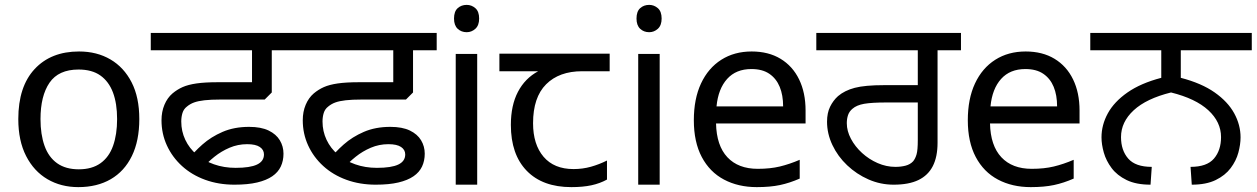

<svg xmlns="http://www.w3.org/2000/svg" viewBox="-20 -757 5151 787"><path d="M551 -269Q551 -180 520.5 -117.5Q490 -55 434 -22.5Q378 10 301 10Q230 10 174.5 -22.5Q119 -55 87 -117.5Q55 -180 55 -269Q55 -402 122 -474Q189 -546 304 -546Q377 -546 432.5 -513.5Q488 -481 519.5 -419.5Q551 -358 551 -269ZM146 -269Q146 -206 162.5 -159.5Q179 -113 214 -88Q249 -63 303 -63Q357 -63 392 -88Q427 -113 443.5 -159.5Q460 -206 460 -269Q460 -333 443 -378Q426 -423 391.5 -447.5Q357 -472 302 -472Q220 -472 183 -418Q146 -364 146 -269Z M941 0Q876 0 821 -20Q766 -40 726 -76.5Q686 -113 664 -161Q642 -209 642 -264Q642 -299 654 -327.5Q666 -356 687 -374Q706 -390 728.5 -400Q751 -410 785.5 -415Q820 -420 873 -420H1013V-551H598V-622H1191V-551H1094V-378L1065 -349H884Q844 -349 818 -346Q792 -343 775.5 -337Q759 -331 746 -320Q733 -310 728 -294Q723 -278 723 -259Q723 -219 739.5 -184Q756 -149 786 -123.5Q816 -98 857 -83.5Q898 -69 946 -69Q1005 -69 1033.5 -82.5Q1062 -96 1062 -124Q1062 -143 1045 -154.5Q1028 -166 993 -166Q955 -166 921 -151.5Q887 -137 859 -114.5Q831 -92 809 -67L749 -100Q774 -133 809.5 -164.5Q845 -196 892.5 -216.5Q940 -237 1001 -237Q1050 -237 1081 -222Q1112 -207 1127 -182Q1142 -157 1142 -127Q1142 -98 1131 -74.5Q1120 -51 1096 -34.5Q1072 -18 1034 -9Q996 0 941 0Z M1520 0Q1455 0 1400 -20Q1345 -40 1305 -76.5Q1265 -113 1243 -161Q1221 -209 1221 -264Q1221 -299 1233 -327.5Q1245 -356 1266 -374Q1285 -390 1307.5 -400Q1330 -410 1364.5 -415Q1399 -420 1452 -420H1592V-551H1177V-622H1770V-551H1673V-378L1644 -349H1463Q1423 -349 1397 -346Q1371 -343 1354.5 -337Q1338 -331 1325 -320Q1312 -310 1307 -294Q1302 -278 1302 -259Q1302 -219 1318.5 -184Q1335 -149 1365 -123.5Q1395 -98 1436 -83.5Q1477 -69 1525 -69Q1584 -69 1612.5 -82.5Q1641 -96 1641 -124Q1641 -143 1624 -154.5Q1607 -166 1572 -166Q1534 -166 1500 -151.5Q1466 -137 1438 -114.5Q1410 -92 1388 -67L1328 -100Q1353 -133 1388.5 -164.5Q1424 -196 1471.5 -216.5Q1519 -237 1580 -237Q1629 -237 1660 -222Q1691 -207 1706 -182Q1721 -157 1721 -127Q1721 -98 1710 -74.5Q1699 -51 1675 -34.5Q1651 -18 1613 -9Q1575 0 1520 0Z M1936 -536V0H1848V-536ZM1893 -737Q1913 -737 1928.5 -723.5Q1944 -710 1944 -681Q1944 -653 1928.5 -639Q1913 -625 1893 -625Q1871 -625 1856 -639Q1841 -653 1841 -681Q1841 -710 1856 -723.5Q1871 -737 1893 -737Z M2322 10Q2204 10 2139 -57Q2074 -124 2074 -245Q2074 -325 2103 -380.5Q2132 -436 2186 -465H2027V-537H2479V-465H2366Q2272 -465 2218.5 -411.5Q2165 -358 2165 -252Q2165 -165 2208 -114.5Q2251 -64 2331 -64Q2368 -64 2402 -73.5Q2436 -83 2468 -99V-21Q2439 -5 2404 2.5Q2369 10 2322 10Z M2684 -536V0H2596V-536ZM2641 -737Q2661 -737 2676.5 -723.5Q2692 -710 2692 -681Q2692 -653 2676.5 -639Q2661 -625 2641 -625Q2619 -625 2604 -639Q2589 -653 2589 -681Q2589 -710 2604 -723.5Q2619 -737 2641 -737Z M3061 -546Q3130 -546 3179.5 -516Q3229 -486 3255.5 -431.5Q3282 -377 3282 -304V-251H2915Q2917 -160 2961.5 -112.5Q3006 -65 3086 -65Q3137 -65 3176.5 -74.5Q3216 -84 3258 -102V-25Q3217 -7 3177 1.5Q3137 10 3082 10Q3006 10 2947.5 -21Q2889 -52 2856.5 -113.5Q2824 -175 2824 -264Q2824 -352 2853.5 -415Q2883 -478 2936.5 -512Q2990 -546 3061 -546ZM3060 -474Q2997 -474 2960.5 -433.5Q2924 -393 2917 -321H3190Q3190 -367 3176 -401Q3162 -435 3133.5 -454.5Q3105 -474 3060 -474Z M3643 0Q3589 0 3540 -21.5Q3491 -43 3452.5 -79.5Q3414 -116 3392 -162.5Q3370 -209 3370 -258Q3370 -294 3382.5 -319.5Q3395 -345 3415 -363Q3442 -386 3483.5 -397Q3525 -408 3605 -408H3742V-551H3326V-622H3919V-551H3823V-172Q3823 -114 3803.5 -76Q3784 -38 3744.5 -19Q3705 0 3643 0ZM3650 -73Q3673 -73 3692 -78Q3711 -83 3723 -96Q3732 -107 3737 -124.5Q3742 -142 3742 -183V-337H3615Q3553 -337 3522 -331.5Q3491 -326 3474 -311Q3461 -300 3456 -285Q3451 -270 3451 -252Q3451 -220 3468 -188Q3485 -156 3513.5 -130Q3542 -104 3577.5 -88.5Q3613 -73 3650 -73Z M4184 -546Q4253 -546 4302.5 -516Q4352 -486 4378.5 -431.5Q4405 -377 4405 -304V-251H4038Q4040 -160 4084.5 -112.5Q4129 -65 4209 -65Q4260 -65 4299.5 -74.5Q4339 -84 4381 -102V-25Q4340 -7 4300 1.5Q4260 10 4205 10Q4129 10 4070.5 -21Q4012 -52 3979.5 -113.5Q3947 -175 3947 -264Q3947 -352 3976.5 -415Q4006 -478 4059.5 -512Q4113 -546 4184 -546ZM4183 -474Q4120 -474 4083.5 -433.5Q4047 -393 4040 -321H4313Q4313 -367 4299 -401Q4285 -435 4256.5 -454.5Q4228 -474 4183 -474Z M4696 0Q4637 0 4598 -19Q4559 -38 4536.5 -68Q4514 -98 4504.5 -131.5Q4495 -165 4495 -194Q4495 -245 4521 -292.5Q4547 -340 4601.5 -378Q4656 -416 4740 -438V-551H4449V-622H5111V-551H4820V-438Q4905 -416 4959 -378Q5013 -340 5039 -292.5Q5065 -245 5065 -194Q5065 -165 5056 -131.5Q5047 -98 5024.5 -68Q5002 -38 4963 -19Q4924 0 4865 0L4860 -73Q4927 -73 4956 -107Q4985 -141 4985 -195Q4985 -257 4933 -305Q4881 -353 4780 -378Q4679 -353 4627 -305Q4575 -257 4575 -195Q4575 -141 4604.5 -107Q4634 -73 4701 -73Z"/></svg>

Font: lgurmukhi15
Style: Book
Weight: 400
Designer: Jelle Bosma - Monotype Design Team
Foundry: Monotype Imaging Inc.
Version: Version 2.003